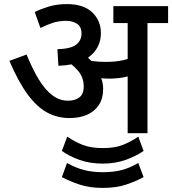

<svg xmlns="http://www.w3.org/2000/svg" viewBox="-20 -652 843 940"><path d="M702 -539V0H605V-539H535V-622H803V-539ZM308 -632Q389 -632 431.5 -591.5Q474 -551 474 -490Q474 -445 450.5 -409.5Q427 -374 381 -353Q335 -332 266 -330L261 -411Q326 -413 352.5 -433Q379 -453 379 -488Q379 -522 356.5 -536Q334 -550 305 -550Q269 -550 239.5 -540.5Q210 -531 178 -515L150 -593Q177 -607 217.5 -619.5Q258 -632 308 -632ZM485 -216Q485 -170 464 -138Q443 -106 406 -90Q369 -74 320 -74Q261 -74 211 -101Q161 -128 115.5 -189.5Q70 -251 26 -354L110 -385Q139 -314 170 -263Q201 -212 236.5 -185.5Q272 -159 312 -159Q348 -159 369 -175.5Q390 -192 390 -228Q390 -274 360.5 -307.5Q331 -341 284 -370L349 -379L397 -382Q411 -370 427.5 -353.5Q444 -337 454 -320L460 -300Q472 -281 478.5 -260.5Q485 -240 485 -216ZM498 -349Q544 -349 578.5 -356.5Q613 -364 656 -381V-298Q617 -279 583.5 -273Q550 -267 511 -267Q494 -267 474 -269Q454 -271 436.5 -274.5Q419 -278 409 -281L372 -348L381 -362Q407 -356 436 -352.5Q465 -349 498 -349ZM483 149Q420 149 369.5 131Q319 113 283 87L309 17Q344 41 384 57Q424 73 483 73Q543 73 582.5 57Q622 41 657 17L683 87Q647 112 596 130.5Q545 149 483 149ZM483 268Q418 268 369 251.5Q320 235 283 215L308 146Q351 170 391.5 180.5Q432 191 483 191Q534 191 574 181Q614 171 657 146L683 215Q647 235 598 251.5Q549 268 483 268Z"/></svg>

Font: Noto Sans Devanagari Medium
Style: Regular
Weight: 500
Version: Version 2.003